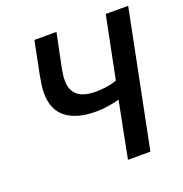

<svg xmlns="http://www.w3.org/2000/svg" viewBox="-120 -761 829 868"><g transform="rotate(-20 295.0 -327.0)"><path d="M350 0 403 -270Q377 -263 348 -258.5Q319 -254 290 -254Q197 -254 146.5 -293.5Q96 -333 96 -412Q96 -432 99 -451Q102 -470 106 -495L138 -654H244L210 -489Q208 -478 206 -463Q204 -448 204 -434Q204 -339 319 -339Q346 -339 372.5 -343Q399 -347 421 -355L481 -654H589L458 0Z"/></g></svg>

Font: Source Sans 3 Semibold
Style: Italic
Weight: 600
Italic angle: -11°
Designer: Paul D. Hunt
Foundry: Adobe
Version: Version 3.052;hotconv 1.1.0;makeotfexe 2.6.0